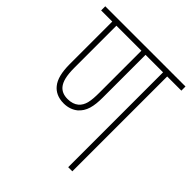

<svg xmlns="http://www.w3.org/2000/svg" viewBox="-174 -737 853 853"><g transform="rotate(45 252.0 -311.0)"><path d="M415 -596H504V-622H0V-596H70V-329C70 -278 79 -242 98 -219C114 -199 139 -186 174 -186C202 -186 224 -195 240 -208C270 -234 279 -271 279 -328V-596H389V0H415ZM173 -212C148 -212 131 -220 119 -234C104 -252 96 -281 96 -332V-596H253V-332C253 -280 248 -248 224 -228C212 -218 195 -212 173 -212Z"/></g></svg>

Font: Noto Sans Devanagari ExtraCondensed Thin
Style: Regular
Weight: 100
Width: 2
Designer: Jelle Bosma - Monotype Design Team
Foundry: Monotype Imaging Inc.
Version: Version 2.004